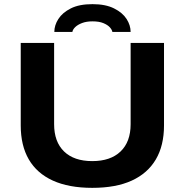

<svg xmlns="http://www.w3.org/2000/svg" viewBox="-20 -894 891 926"><path d="M425 12Q312 12 235 -23Q158 -58 119 -125Q80 -192 80 -289V-687H241V-295Q241 -210 289 -163.5Q337 -117 425 -117Q513 -117 561.5 -163.5Q610 -210 610 -295V-687H771V-289Q771 -192 731.5 -125Q692 -58 615.5 -23Q539 12 425 12ZM242 -740Q242 -772 261.5 -802.5Q281 -833 321.5 -853.5Q362 -874 426 -874Q489 -874 530 -853.5Q571 -833 590.5 -802.5Q610 -772 610 -740H522Q520 -751 509.5 -762.5Q499 -774 478.5 -782.5Q458 -791 426 -791Q397 -791 376 -783Q355 -775 343 -763.5Q331 -752 329 -740Z"/></svg>

Font: Archivo SemiExpanded
Style: Bold
Weight: 700
Width: 6
Designer: Hector Gatti
Foundry: Omnibus-Type
Version: Version 2.001